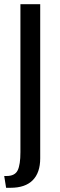

<svg xmlns="http://www.w3.org/2000/svg" viewBox="-21 -720 283 912"><path d="M8 172H29C75.7 172 110.8 160 134.5 136C158.2 112 170 77.3 170 32V-700H76V3C76 42.3 71.7 71 63 89C54.3 107 36.7 116 10 116H-1Z"/></svg>

Font: Cabin Condensed
Style: Regular
Weight: 400
Designer: Pablo Impallari
Foundry: Pablo Impallari. www.impallari.com Igino Marini. www.ikern.com
Version: Version 1.006